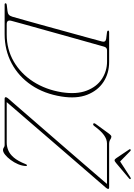

<svg xmlns="http://www.w3.org/2000/svg" viewBox="175 -1060 896 1286"><g transform="rotate(90 623.0 -417.0)"><path d="M2 -6.5Q2 -13 14.5 -14.5L52.5 -19Q69 -20.5 78 -27.8Q87 -35 92 -52Q102 -86.5 118.5 -145.5Q135 -204.5 154.8 -276Q174.5 -347.5 194.2 -419.5Q214 -491.5 231 -552.8Q248 -614 258 -652.5Q264.5 -676.5 240 -680L197.5 -685.5Q185 -687 185 -694Q185 -700 195 -700H395Q471 -700 529 -662Q587 -624 614.8 -552.8Q642.5 -481.5 626.5 -381.5Q608 -264.5 550 -179Q492 -93.5 404 -46.8Q316 0 208.5 0H10.5Q2 0 2 -6.5ZM211.5 -14Q310.5 -14 391.8 -61Q473 -108 526.8 -191.5Q580.5 -275 598 -383.5Q613 -481.5 587.2 -549Q561.5 -616.5 509 -651.2Q456.5 -686 391.5 -686H317.5Q298 -686 292.5 -666Q283.5 -634.5 269.8 -585.2Q256 -536 239.2 -476.5Q222.5 -417 205 -354.2Q187.5 -291.5 171 -232.2Q154.5 -173 141 -124.5Q127.5 -76 119.5 -45.5Q111 -14 142 -14ZM952.5 0H642Q631 0 631 -7.5Q631 -13.5 638.5 -22.5Q647 -32 678.8 -68.8Q710.5 -105.5 758 -160.2Q805.5 -215 861 -279Q916.5 -343 972.8 -408Q1029 -473 1078.5 -530.2Q1128 -587.5 1163.5 -628.8Q1199 -670 1212 -685.5H940Q913.5 -685.5 885.5 -665.8Q857.5 -646 824.5 -601Q821.5 -596 816.5 -593.8Q811.5 -591.5 808.5 -594Q801.5 -598 811 -611L876 -700Q887.5 -715 895 -715Q904 -715 915 -707.5Q926 -700 945 -700H1235Q1246 -700 1245.5 -692.5Q1245 -688 1237 -678Q1229 -668.5 1197.2 -631.8Q1165.5 -595 1118.2 -540.5Q1071 -486 1015.8 -422Q960.5 -358 904.5 -293Q848.5 -228 799 -170.5Q749.5 -113 713.8 -71.8Q678 -30.5 664 -14H935Q960.5 -14 986 -24Q1011.5 -34 1035 -61.2Q1058.5 -88.5 1079 -140Q1082.5 -150 1087.5 -149.5Q1092 -149.5 1092 -142.5Q1091 -117 1079.8 -90.2Q1068.5 -63.5 1051.2 -40.5Q1034 -17.5 1016.2 -3.2Q998.5 11 984.5 11Q976 11 968.2 5.5Q960.5 0 952.5 0ZM1073 -747.5Q1060.5 -736.5 1054 -736.5Q1046.5 -736.5 1039.5 -747.5L981 -834.5Q977 -840.5 982.5 -844Q987 -846.5 992.5 -841L1061.5 -773.5L1165.5 -841Q1174.5 -847 1178 -844Q1182.5 -840 1176.5 -834.5Z"/></g></svg>

Font: Fraunces 144pt S050 Thin
Style: Italic
Weight: 100
Italic angle: -16°
Version: Version 1.000; ttfautohint (v1.8.3)